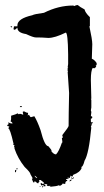

<svg xmlns="http://www.w3.org/2000/svg" viewBox="-20 -728 421 776"><path d="M292.5 -707.5H294.4Q302.2 -700.2 321.8 -689.9Q324.2 -676.8 343.3 -658.7V-623.5Q343.3 -621.6 341.3 -621.6Q353 -567.9 353 -549.3Q353 -540.5 351.1 -490.7Q362.3 -486.3 370.6 -473.1V-467.3Q370.6 -463.4 366.7 -463.4L368.7 -459.5Q368.7 -456.5 360.8 -451.7Q356.9 -453.6 355 -453.6Q347.2 -443.4 347.2 -404.8Q349.1 -338.9 349.1 -328.6H347.2L349.1 -324.7V-293.5L347.2 -281.7Q349.1 -278.3 349.1 -273.9Q347.2 -263.2 347.2 -258.3Q353 -258.3 353 -254.4Q353 -248.5 347.2 -248.5V-236.8L349.1 -232.9L353 -234.9H355L347.2 -215.3Q347.2 -213.4 349.1 -213.4Q339.4 -106.9 321.8 -78.6Q315.4 -53.2 308.1 -53.2L310.1 -49.3Q303.2 -31.2 276.9 -22Q275.4 -22 272.9 -14.2Q269 -16.1 267.1 -16.1Q267.1 -14.2 265.1 -14.2V-18.1H263.2V-10.3Q254.4 -4.4 247.6 -4.4V-0.5H251.5V3.4Q243.7 3.9 243.7 15.1H237.8L233.9 13.2Q230.5 20 222.2 22.9Q218.3 21 216.3 21Q212.4 24.4 183.1 26.9V22.9H181.2Q179.2 22.9 179.2 24.9Q175.8 22.9 169.4 22.9V21L171.4 17.1Q169.9 17.1 159.7 15.1H157.7V17.1Q163.6 17.1 163.6 21V24.9H157.7Q157.7 21.5 153.8 19L149.9 21H146L144 13.2L147.9 11.2Q148.4 15.1 151.9 15.1H153.8Q157.7 15.1 157.7 11.2Q157.7 9.3 144 -0.5H138.2V1.5L140.1 5.4Q137.2 5.4 134.3 13.2Q131.3 13.2 122.6 5.4H118.7V9.3H114.7Q108.9 -2.9 108.9 -6.3H112.8L103 -23.9Q103 -31.2 79.6 -53.2Q52.2 -87.4 38.6 -127.4V-133.3H36.6V-135.3Q36.6 -137.2 38.6 -137.2Q38.6 -143.1 32.7 -143.1L34.7 -147Q20.5 -209.5 13.2 -209.5L17.1 -215.3V-217.3Q9.3 -217.3 9.3 -221.2V-223.1Q12.7 -223.1 15.1 -227.1L13.2 -231V-232.9H15.1Q21.5 -229 26.9 -229H30.8Q28.8 -235.4 22.9 -236.8L24.9 -246.6V-260.3Q45.9 -266.1 50.3 -270L56.2 -266.1L60.1 -268.1Q64 -268.1 73.7 -264.2V-266.1L71.8 -275.9L75.7 -277.8H77.6Q86.9 -272 93.3 -272V-266.1L91.3 -262.2H93.3L97.2 -264.2Q101.1 -255.4 105 -254.4L118.7 -258.3Q130.9 -238.8 144 -201.7Q160.2 -137.2 175.3 -137.2Q183.6 -127.9 189 -119.6Q187 -119.6 187 -117.7Q196.8 -104 206.5 -104Q217.8 -115.2 230 -150.9Q231.9 -150.9 231.9 -152.8V-156.7L230 -170.4Q233.9 -170.4 233.9 -174.3Q231.9 -177.7 231.9 -182.1Q257.3 -214.4 257.3 -219.2Q257.3 -261.7 259.3 -352.1L253.4 -438H255.4L253.4 -441.9V-451.7Q253.4 -453.6 255.4 -453.6Q255.4 -455.6 253.4 -455.6L255.4 -469.2V-508.3Q254.4 -596.2 245.6 -596.2Q201.7 -574.7 175.3 -574.7Q148.9 -576.7 130.4 -576.7H124.5Q114.3 -576.7 85.4 -590.3Q50.3 -595.7 50.3 -615.7H48.3Q48.3 -612.8 40.5 -607.9H38.6Q34.7 -607.9 34.7 -611.8L36.6 -621.6H50.3V-625.5Q50.3 -652.8 110.8 -666.5Q117.7 -670.9 157.7 -676.3Q216.3 -705.6 274.9 -705.6Q276.9 -705.6 280.8 -703.6Q287.1 -707.5 292.5 -707.5ZM22.9 -621.6H28.8V-617.7H26.9Q22.9 -617.7 22.9 -621.6ZM64 -299.3H67.9V-295.4H60.1Q60.5 -299.3 64 -299.3ZM347.2 -229V-225.1H349.1V-229ZM50.3 -49.3V-43.5H46.4V-45.4Q46.9 -49.3 50.3 -49.3ZM44.4 -41.5Q44.4 -39.6 46.4 -39.6Q44.4 -36.1 44.4 -31.7Q40.5 -31.7 40.5 -35.6V-37.6Q41 -41.5 44.4 -41.5ZM120.6 -18.1V-16.1Q120.6 -13.2 128.4 -8.3H130.4Q130.4 -10.7 120.6 -18.1ZM253.4 -10.3V-8.3H257.3V-10.3ZM278.8 -12.2V-10.3Q278.8 -7.3 272.9 -4.4H271Q271 -7.3 278.8 -12.2ZM267.1 -10.3H271V-6.3Q267.1 -6.3 267.1 -10.3ZM267.1 -2.4H269V-0.5Q269 2.4 261.2 5.4V3.4Q261.2 0.5 267.1 -2.4ZM151.9 22.9H155.8Q153.8 26.9 153.8 28.8H149.9Q151.9 24.9 151.9 22.9ZM140.1 24.9H144V26.9H140.1Z"/></svg>

Font: Mister Brush
Style: Regular
Weight: 400
Designer: GGBotNet
Foundry: GGBotNet
Version: 1.00